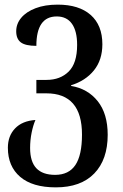

<svg xmlns="http://www.w3.org/2000/svg" viewBox="-20 -567 530 829"><path d="M14 71Q14 20 45 -12.5Q76 -45 133 -49Q123 -26 116.5 6Q110 38 110 72Q110 131 137 159.5Q164 188 218 188Q277 188 305.5 145.5Q334 103 334 14Q334 -164 180 -164H137V-222H181Q240 -222 276.5 -258Q313 -294 313 -373Q313 -433 290.5 -464.5Q268 -496 225 -496Q137 -496 137 -369Q90 -369 70 -384Q50 -399 50 -432Q50 -464 71.5 -490Q93 -516 133.5 -531.5Q174 -547 229 -547Q321 -547 371.5 -502.5Q422 -458 422 -376Q422 -308 385.5 -263Q349 -218 287 -199V-196Q359 -184 402 -130Q445 -76 445 15Q445 122 387 182Q329 242 221 242Q120 242 67 196.5Q14 151 14 71Z"/></svg>

Font: Noto Serif Georgian Medium Narrow
Style: Regular
Weight: 500
Width: 4
Designer: Monotype Design team
Foundry: Monotype Imaging Inc.
Version: Version 1.000